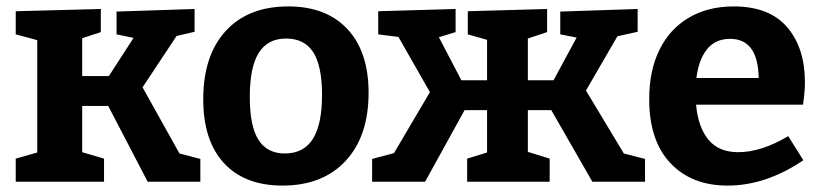

<svg xmlns="http://www.w3.org/2000/svg" viewBox="-20 -566 2560 598"><path d="M424 -294 539 -88 604 -71V0H440L317 -236H236V-92L304 -72V0H29V-72L96 -91V-441L29 -459V-531L294 -538V-466L236 -447V-329H319L396 -448L343 -459V-530L586 -538V-467L530 -454Z M1128 -277Q1128 -142 1056.5 -65Q985 12 860 12Q742 12 677.5 -58Q613 -128 613 -257Q613 -393 683 -469.5Q753 -546 878 -546Q996 -546 1062 -475.5Q1128 -405 1128 -277ZM758 -264Q758 -173 785 -130.5Q812 -88 867 -88Q926 -88 954.5 -133.5Q983 -179 983 -270Q983 -361 955.5 -403.5Q928 -446 871 -446Q814 -446 786 -401.5Q758 -357 758 -264Z M1805 -284 1923 -88 1989 -71V0H1825L1697 -223H1624V-93L1692 -72V0H1435V-72L1497 -91V-223H1427L1304 0H1139V-71L1207 -89L1319 -279L1221 -451L1158 -459V-531L1399 -538V-466L1347 -450L1417 -316H1497V-442L1437 -459V-531L1684 -538V-466L1624 -446V-316H1704L1776 -449L1725 -459V-530L1966 -538V-467L1903 -453Z M2435 -142 2482 -67Q2366 12 2246 12Q2134 12 2068 -58Q2002 -128 2002 -257Q2002 -346 2034 -411Q2066 -476 2125.5 -511Q2185 -546 2265 -546Q2376 -546 2431.5 -481.5Q2487 -417 2487 -310Q2487 -279 2481 -240H2148Q2154 -171 2186 -131.5Q2218 -92 2279 -92Q2351 -92 2435 -142ZM2149 -323H2343Q2341 -445 2254 -445Q2208 -445 2182 -412.5Q2156 -380 2149 -323Z"/></svg>

Font: Bitter Pro
Style: Bold
Weight: 700
Designer: Sol Matas, and Bitter project Authors
Foundry: Sol Matas
Version: Version 1.010